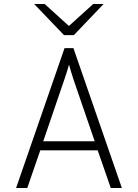

<svg xmlns="http://www.w3.org/2000/svg" viewBox="-20 -941 690 961"><path d="M60.5 0 303 -700H347.5L590 0H534.5L469 -188.5H181.5L116.5 0ZM196.5 -234H454L356 -519.5Q353 -527.5 347 -546.2Q341 -565 334.8 -584.8Q328.5 -604.5 325.5 -617.5Q322 -604.5 315.8 -584.8Q309.5 -565 303.2 -546.2Q297 -527.5 294 -519.5ZM300.5 -765 151 -921H203.5L325 -811L446.5 -921H498.5L349.5 -765Z"/></svg>

Font: Overpass ExtraLight
Style: Regular
Weight: 250
Designer: Delve Withrington, Dave Bailey, Thomas Jockin
Foundry: Delve Fonts LLC
Version: Version 4.000